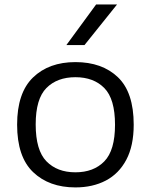

<svg xmlns="http://www.w3.org/2000/svg" viewBox="-20 -828 674 858"><path d="M317 9.5Q199.5 9.5 128 -58.8Q56.5 -127 56.5 -271Q56.5 -413 127.5 -481.8Q198.5 -550.5 317 -550.5Q436 -550.5 506.8 -483Q577.5 -415.5 577.5 -271Q577.5 -176.5 544.5 -114.2Q511.5 -52 453 -21.2Q394.5 9.5 317 9.5ZM317 -58Q398.5 -58 446.2 -107Q494 -156 494 -270.5Q494 -386 446.2 -434.5Q398.5 -483 317 -483Q235.5 -483 187.5 -434.8Q139.5 -386.5 139.5 -272Q139.5 -156.5 187.5 -107.2Q235.5 -58 317 -58ZM276.5 -626.5 409.5 -808H503L357.5 -626.5Z"/></svg>

Font: Encode Sans Expanded
Style: Regular
Weight: 400
Width: 7
Designer: Multiple Designers
Foundry: Impallari Type
Version: Version 3.000; ttfautohint (v1.8.3) -l 8 -r 50 -G 200 -x 14 